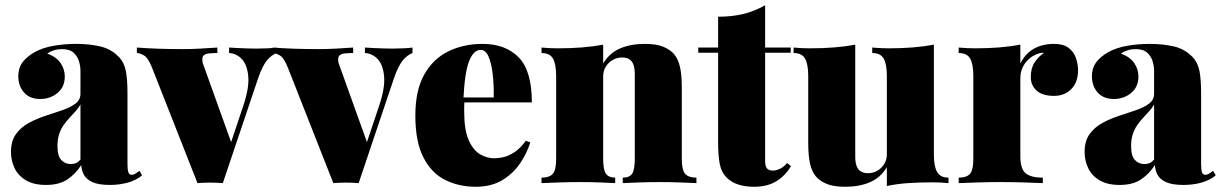

<svg xmlns="http://www.w3.org/2000/svg" viewBox="-20 -701 4681 735"><path d="M156 7Q109 7 79 -11Q49 -29 35.5 -58Q22 -87 22 -119Q22 -161 41 -187.5Q60 -214 90.5 -230.5Q121 -247 155 -258Q189 -269 219.5 -279.5Q250 -290 269 -304.5Q288 -319 288 -342V-431Q288 -447 282.5 -466Q277 -485 262 -499Q247 -513 217 -513Q201 -513 186.5 -508.5Q172 -504 161 -496Q196 -483 212 -459.5Q228 -436 228 -408Q228 -368 200 -345Q172 -322 134 -322Q94 -322 72 -347Q50 -372 50 -409Q50 -440 65.5 -461.5Q81 -483 112 -501Q142 -518 184 -525.5Q226 -533 272 -533Q321 -533 363 -523.5Q405 -514 435 -483Q456 -461 462 -428Q468 -395 468 -343V-75Q468 -50 471.5 -41Q475 -32 484 -32Q492 -32 499.5 -37Q507 -42 514 -47L524 -30Q502 -11 469.5 -2Q437 7 401 7Q358 7 334.5 -3.5Q311 -14 301.5 -31.5Q292 -49 291 -69Q270 -36 238.5 -14.5Q207 7 156 7ZM251 -73Q262 -73 270.5 -76.5Q279 -80 288 -90V-301Q281 -288 269.5 -275.5Q258 -263 246 -250Q234 -237 223.5 -222Q213 -207 206.5 -187.5Q200 -168 200 -142Q200 -104 214.5 -88.5Q229 -73 251 -73Z M1039 -519V-498Q1020 -491 1002.5 -470.5Q985 -450 968 -401L833 0Q809 -2 784.5 -2Q760 -2 736 0L562 -442Q547 -480 531 -489Q515 -498 504 -498V-519Q544 -516 587 -514.5Q630 -513 682 -513Q713 -513 747.5 -515Q782 -517 812 -519V-498Q794 -498 779.5 -496.5Q765 -495 758.5 -487.5Q752 -480 756 -460L868 -148L855 -128L911 -295Q934 -363 930.5 -407Q927 -451 907 -473.5Q887 -496 857 -498V-519Q871 -518 891 -517Q911 -516 930.5 -515.5Q950 -515 962 -515Q980 -515 1004 -516Q1028 -517 1039 -519Z M1559 -519V-498Q1540 -491 1522.5 -470.5Q1505 -450 1488 -401L1353 0Q1329 -2 1304.5 -2Q1280 -2 1256 0L1082 -442Q1067 -480 1051 -489Q1035 -498 1024 -498V-519Q1064 -516 1107 -514.5Q1150 -513 1202 -513Q1233 -513 1267.5 -515Q1302 -517 1332 -519V-498Q1314 -498 1299.5 -496.5Q1285 -495 1278.5 -487.5Q1272 -480 1276 -460L1388 -148L1375 -128L1431 -295Q1454 -363 1450.5 -407Q1447 -451 1427 -473.5Q1407 -496 1377 -498V-519Q1391 -518 1411 -517Q1431 -516 1450.5 -515.5Q1470 -515 1482 -515Q1500 -515 1524 -516Q1548 -517 1559 -519Z M1827 -533Q1915 -533 1965.5 -481.5Q2016 -430 2016 -309H1703L1701 -328H1870Q1871 -377 1866 -418.5Q1861 -460 1850 -485Q1839 -510 1820 -510Q1793 -510 1776 -467.5Q1759 -425 1754 -322L1758 -314Q1757 -304 1757 -294Q1757 -284 1757 -273Q1757 -203 1774.5 -164Q1792 -125 1818.5 -110Q1845 -95 1872 -95Q1886 -95 1905.5 -99Q1925 -103 1948 -117.5Q1971 -132 1993 -162L2010 -156Q1998 -116 1971.5 -76.5Q1945 -37 1903 -11.5Q1861 14 1801 14Q1737 14 1684.5 -12Q1632 -38 1601 -98Q1570 -158 1570 -259Q1570 -355 1604 -415.5Q1638 -476 1696.5 -504.5Q1755 -533 1827 -533Z M2448 -533Q2494 -533 2520.5 -521.5Q2547 -510 2561 -493Q2576 -475 2583 -445Q2590 -415 2590 -364V-93Q2590 -51 2602.5 -36Q2615 -21 2646 -21V0Q2626 -1 2585.5 -2.5Q2545 -4 2506 -4Q2464 -4 2424 -2.5Q2384 -1 2364 0V-21Q2390 -21 2400 -36Q2410 -51 2410 -93V-418Q2410 -439 2405 -453Q2400 -467 2389.5 -474Q2379 -481 2361 -481Q2343 -481 2326.5 -472Q2310 -463 2299.5 -446.5Q2289 -430 2289 -409V-93Q2289 -51 2299.5 -36Q2310 -21 2335 -21V0Q2316 -1 2279 -2.5Q2242 -4 2203 -4Q2161 -4 2118 -2.5Q2075 -1 2053 0V-21Q2084 -21 2096.5 -36Q2109 -51 2109 -93V-410Q2109 -455 2097 -476.5Q2085 -498 2053 -498V-519Q2085 -516 2115 -516Q2165 -516 2208.5 -519.5Q2252 -523 2289 -530V-458Q2313 -498 2353.5 -515.5Q2394 -533 2448 -533Z M2909 -681V-519H3007V-499H2909V-84Q2909 -65 2916 -56.5Q2923 -48 2939 -48Q2950 -48 2965 -54.5Q2980 -61 2993 -77L3008 -65Q2987 -29 2952.5 -7.5Q2918 14 2866 14Q2833 14 2806.5 5.5Q2780 -3 2763 -20Q2741 -42 2735 -74.5Q2729 -107 2729 -159V-499H2653V-519H2729V-637Q2782 -637 2825.5 -647.5Q2869 -658 2909 -681Z M3555 -530V-109Q3555 -64 3567.5 -42.5Q3580 -21 3611 -21V0Q3580 -3 3549 -3Q3499 -3 3456 0Q3413 3 3375 11V-61Q3351 -21 3310.5 -3.5Q3270 14 3216 14Q3170 14 3143.5 2.5Q3117 -9 3103 -26Q3088 -44 3081 -74Q3074 -104 3074 -155V-410Q3074 -455 3062 -476.5Q3050 -498 3018 -498V-519Q3050 -516 3080 -516Q3130 -516 3173.5 -519.5Q3217 -523 3254 -530V-101Q3254 -80 3259 -66Q3264 -52 3275 -45Q3286 -38 3303 -38Q3322 -38 3338 -47Q3354 -56 3364.5 -72.5Q3375 -89 3375 -110V-410Q3375 -455 3363 -476.5Q3351 -498 3319 -498V-519Q3351 -516 3381 -516Q3431 -516 3474.5 -519.5Q3518 -523 3555 -530Z M4015 -533Q4051 -533 4071 -517.5Q4091 -502 4099 -478.5Q4107 -455 4107 -432Q4107 -387 4081.5 -360.5Q4056 -334 4015 -334Q3971 -334 3948.5 -354Q3926 -374 3926 -406Q3926 -440 3940.5 -462Q3955 -484 3977 -499Q3959 -499 3945 -492Q3933 -487 3922 -478Q3911 -469 3903 -457.5Q3895 -446 3890.5 -432Q3886 -418 3886 -403V-103Q3886 -55 3906 -38Q3926 -21 3972 -21V0Q3949 -1 3903.5 -2.5Q3858 -4 3810 -4Q3765 -4 3719 -2.5Q3673 -1 3650 0V-21Q3681 -21 3693.5 -36Q3706 -51 3706 -93V-410Q3706 -455 3694 -476.5Q3682 -498 3650 -498V-519Q3682 -516 3712 -516Q3762 -516 3805.5 -519.5Q3849 -523 3886 -530V-458Q3899 -484 3918 -500.5Q3937 -517 3961.5 -525Q3986 -533 4015 -533Z M4266 7Q4219 7 4189 -11Q4159 -29 4145.5 -58Q4132 -87 4132 -119Q4132 -161 4151 -187.5Q4170 -214 4200.5 -230.5Q4231 -247 4265 -258Q4299 -269 4329.5 -279.5Q4360 -290 4379 -304.5Q4398 -319 4398 -342V-431Q4398 -447 4392.5 -466Q4387 -485 4372 -499Q4357 -513 4327 -513Q4311 -513 4296.5 -508.5Q4282 -504 4271 -496Q4306 -483 4322 -459.5Q4338 -436 4338 -408Q4338 -368 4310 -345Q4282 -322 4244 -322Q4204 -322 4182 -347Q4160 -372 4160 -409Q4160 -440 4175.5 -461.5Q4191 -483 4222 -501Q4252 -518 4294 -525.5Q4336 -533 4382 -533Q4431 -533 4473 -523.5Q4515 -514 4545 -483Q4566 -461 4572 -428Q4578 -395 4578 -343V-75Q4578 -50 4581.5 -41Q4585 -32 4594 -32Q4602 -32 4609.5 -37Q4617 -42 4624 -47L4634 -30Q4612 -11 4579.5 -2Q4547 7 4511 7Q4468 7 4444.5 -3.5Q4421 -14 4411.5 -31.5Q4402 -49 4401 -69Q4380 -36 4348.5 -14.5Q4317 7 4266 7ZM4361 -73Q4372 -73 4380.5 -76.5Q4389 -80 4398 -90V-301Q4391 -288 4379.5 -275.5Q4368 -263 4356 -250Q4344 -237 4333.5 -222Q4323 -207 4316.5 -187.5Q4310 -168 4310 -142Q4310 -104 4324.5 -88.5Q4339 -73 4361 -73Z"/></svg>

Font: Playfair Display Black
Style: Regular
Weight: 900
Designer: Claus Eggers Sørensen
Foundry: Claus Eggers Sørensen
Version: Version 1.203